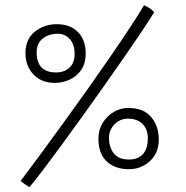

<svg xmlns="http://www.w3.org/2000/svg" viewBox="-20 -730 732 754"><path d="M95.5 5Q88 0.5 77.8 -6.5Q67.5 -13.5 61 -19.5Q94 -63 136.8 -121Q179.5 -179 227.2 -244.8Q275 -310.5 322.8 -378Q370.5 -445.5 413.8 -508.2Q457 -571 491.2 -623Q525.5 -675 545.5 -709.5Q569 -700 585.5 -682Q570 -656.5 540.5 -612.2Q511 -568 472.2 -512Q433.5 -456 389.8 -394Q346 -332 302 -270.8Q258 -209.5 217.8 -154.8Q177.5 -100 145.8 -58.2Q114 -16.5 95.5 5ZM195.5 -404.5Q142.5 -404.5 111.2 -437.8Q80 -471 80 -521Q80 -576.5 117 -605.8Q154 -635 203 -635Q255.5 -635 286 -604.2Q316.5 -573.5 316.5 -520.5Q316.5 -481 298.8 -455.2Q281 -429.5 253.2 -417Q225.5 -404.5 195.5 -404.5ZM200.5 -445.5Q232.5 -445.5 252.8 -464.5Q273 -483.5 273 -518.5Q273 -555.5 254 -576.5Q235 -597.5 206.5 -597.5Q172.5 -597.5 148.2 -579Q124 -560.5 124 -524.5Q124 -445.5 200.5 -445.5ZM487 -65.5Q431.5 -65.5 399 -96.2Q366.5 -127 366.5 -185Q366.5 -219.5 383 -246.8Q399.5 -274 426.2 -290Q453 -306 484 -306Q544 -306 573.8 -270.2Q603.5 -234.5 603.5 -183Q603.5 -128 568.2 -96.8Q533 -65.5 487 -65.5ZM486.5 -103.5Q521.5 -103.5 541 -124.5Q560.5 -145.5 560.5 -187Q560.5 -222.5 539.8 -243.2Q519 -264 482 -264Q451.5 -264 429.8 -241.8Q408 -219.5 408 -189Q408 -151.5 427 -127.5Q446 -103.5 486.5 -103.5Z"/></svg>

Font: Grandstander ExtraLight
Style: Regular
Weight: 200
Designer: Tyler Finck
Foundry: Etcetera Type Co
Version: Version 1.200; ttfautohint (v1.8.3)